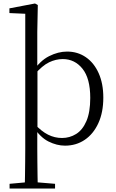

<svg xmlns="http://www.w3.org/2000/svg" viewBox="-20 -822 663 1102"><path d="M122 260Q123 227 123.5 187.5Q124 148 124.5 106.5Q125 65 125 30V-743L34 -747V-774L181 -802L197 -793L194 -639V-432L195 -421V-84L194 -75V30Q194 65 194.5 106.5Q195 148 195.5 187.5Q196 227 197 260ZM353 14Q306 14 258 -10Q210 -34 170 -97H166L179 -110Q218 -68 256 -49Q294 -30 336 -30Q380 -30 417 -53Q454 -76 476 -127Q498 -178 498 -260Q498 -372 453.5 -427.5Q409 -483 340 -483Q301 -483 262 -464.5Q223 -446 177 -393L165 -409H167Q209 -473 261.5 -499.5Q314 -526 365 -526Q426 -526 473 -493.5Q520 -461 546.5 -401.5Q573 -342 573 -262Q573 -177 544.5 -115Q516 -53 466.5 -19.5Q417 14 353 14ZM35 260V233L145 223H176L296 233V260Z"/></svg>

Font: Noto Serif JP ExtraLight Light
Style: Regular
Weight: 300
Version: Version 2.003-H1;hotconv 1.1.1;makeotfexe 2.6.0